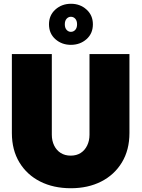

<svg xmlns="http://www.w3.org/2000/svg" viewBox="-20 -987 752 1019"><path d="M356 12Q264 12 193.5 -23.5Q123 -59 83 -125Q43 -191 43 -281V-700H255V-272Q255 -240 267.5 -214.5Q280 -189 302.5 -175Q325 -161 355 -161Q386 -161 408 -175Q430 -189 442.5 -214.5Q455 -240 455 -272V-700H667V-281Q667 -191 627 -125Q587 -59 517 -23.5Q447 12 356 12ZM356 -749Q308 -749 274 -779Q240 -809 240 -858Q240 -906 274 -936.5Q308 -967 357 -967Q405 -967 439 -936.5Q473 -906 473 -858Q473 -809 439 -779Q405 -749 356 -749ZM356 -818Q370 -818 379.5 -828.5Q389 -839 389 -858Q389 -877 379.5 -887.5Q370 -898 356 -898Q343 -898 333.5 -887.5Q324 -877 324 -858Q324 -839 333.5 -828.5Q343 -818 356 -818Z"/></svg>

Font: MuseoModerno Thin Black
Style: Regular
Weight: 900
Version: Version 1.002